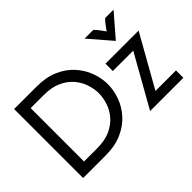

<svg xmlns="http://www.w3.org/2000/svg" viewBox="-98 -928 1230 1230"><g transform="rotate(-45 517.5 -312.5)"><path d="M87.5 0Q87.5 0 87.5 -625Q87.5 -625 292.4 -625Q377.1 -625 439.9 -597.2Q502.8 -569.4 543.8 -523.6Q584.7 -477.8 604.9 -422.6Q625 -367.4 625 -312.5Q625 -257.6 604.9 -202.4Q584.7 -147.2 543.8 -101.4Q502.8 -55.6 439.9 -27.8Q377.1 0 292.4 0ZM166.7 -70.8Q166.7 -70.8 284 -70.8Q356.2 -70.8 405.6 -93.4Q454.9 -116 485.4 -152.4Q516 -188.9 529.5 -231.2Q543.1 -273.6 543.1 -312.5Q543.1 -351.4 529.5 -393.8Q516 -436.1 485.4 -472.6Q454.9 -509 405.6 -531.6Q356.2 -554.2 284 -554.2H166.7Q166.7 -554.2 166.7 -70.8ZM694.4 0 891.7 -350H706.9V-416.7H1006.9L809.7 -66.7H995.8V0ZM856.9 -472.9 725.7 -625H804.9Q819.4 -610.4 831.2 -594.8Q843.1 -579.2 858.3 -557.6Q873.6 -579.2 885.4 -594.8Q897.2 -610.4 911.8 -625H988.2Z"/></g></svg>

Font: co2trust
Style: Regular
Weight: 400
Designer: Kristian Moeller
Foundry: Dicotype
Version: Version 1.000